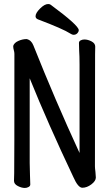

<svg xmlns="http://www.w3.org/2000/svg" viewBox="-20 -906 540 944"><path d="M102.1 18.1Q85.9 18.1 67.4 8.5Q48.8 -1 48.8 -17.1Q48.8 -28.8 49.8 -54.9Q50.8 -81.1 50.8 -641.1Q50.8 -649.9 47.9 -659.4Q44.9 -668.9 44.9 -680.2Q49.8 -695.8 70.3 -704.8Q90.8 -713.9 110.8 -713.9Q133.8 -709 144 -683.1Q251 -414.1 371.1 -153.8V-588.9Q371.1 -630.9 369.1 -659.2L368.2 -694.8Q368.2 -703.1 376.5 -707.5Q384.8 -711.9 395 -711.9Q412.1 -711.9 430.2 -702.4Q448.2 -692.9 448.2 -676.8Q448.2 -665 447.5 -639.4Q446.8 -613.8 446.8 -87.9Q446.8 -79.1 449.2 -61L451.2 -33.2Q451.2 -16.1 429.2 0.5Q407.2 17.1 384.8 17.1Q363.8 17.1 340.8 -35.2Q215.8 -298.8 126 -521V-105Q126 -74.2 127.4 -45.2Q128.9 -16.1 128.9 1Q128.9 8.8 120.4 13.4Q111.8 18.1 102.1 18.1ZM341.8 -734.9Q335 -734.9 327.1 -740.2Q290 -764.2 166 -811Q154.8 -815.9 154.8 -826.2Q154.8 -841.8 177 -864Q199.2 -886.2 216.8 -886.2Q224.1 -886.2 229 -882.8Q367.2 -780.8 367.2 -757.8Q367.2 -750 360.1 -742.4Q353 -734.9 341.8 -734.9Z"/></svg>

Font: LXGW WenKai Mono GB Screen
Style: Regular
Weight: 400
Monospace: yes
Designer: LXGW / Fontworks Inc.
Foundry: LXGW / Fontworks Inc.
Version: Version 1.510;January 18,2025